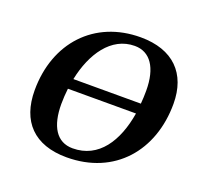

<svg xmlns="http://www.w3.org/2000/svg" viewBox="-120 -802 989 949"><g transform="rotate(20 374.5 -327.5)"><path d="M322 14C575 14 729 -169 729 -415C729 -574 636 -669 465 -669C222 -669 61 -494 61 -244C61 -81 151 14 322 14ZM335 -38C250 -38 208 -109 208 -225C208 -252 210 -280 213 -307H571C546 -155 472 -38 335 -38ZM222 -361C251 -502 328 -619 452 -619C533 -619 580 -551 580 -430C580 -407 579 -384 577 -361Z"/></g></svg>

Font: STIX Two Text
Style: Bold Italic
Weight: 700
Italic angle: -12°
Designer: Ross Mills, John Hudson & Paul Hanslow, Tiro Typeworks Ltd; with prior portions MicroPress Inc. and Coen Hoffman, Elsevi
Foundry: Tiro Typeworks Ltd
Version: Version 2.13 b171